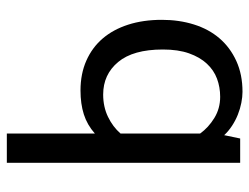

<svg xmlns="http://www.w3.org/2000/svg" viewBox="-106 -412 747 576"><g transform="rotate(90 268.0 -123.5)"><path d="M380 -34Q354 -11 322.5 -1Q291 9 251 9Q201 9 161.5 -8.5Q122 -26 95 -57.5Q68 -89 53.5 -134Q39 -179 39 -235Q39 -287 53 -331.5Q67 -376 94.5 -408Q122 -440 162.5 -458.5Q203 -477 255 -477Q270 -477 288 -473.5Q306 -470 323.5 -463Q341 -456 357 -445.5Q373 -435 385 -422L395 -470H468V230H380ZM380 -350Q362 -375 333.5 -392.5Q305 -410 270 -410Q241 -410 215.5 -400.5Q190 -391 170.5 -370Q151 -349 139.5 -316.5Q128 -284 128 -238Q128 -149 165.5 -104Q203 -59 263 -59Q300 -59 330 -73.5Q360 -88 380 -111Z"/></g></svg>

Font: Mukta Mahee
Style: Regular
Weight: 400
Designer: Shuchita Grover, Noopur Datye, Girish Dalvi, Yashodeep Gholap
Foundry: Ek Type
Version: Version 2.538;PS 1.000;hotconv 16.6.51;makeotf.lib2.5.65220;